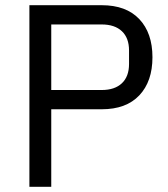

<svg xmlns="http://www.w3.org/2000/svg" viewBox="-20 -718 646 738"><path d="M93 0ZM93 0V-698H371Q465 -698 515.5 -644.5Q566 -591 566 -498Q566 -405 515.5 -351.5Q465 -298 371 -298H177V0ZM177 -372H371Q421 -372 448.5 -398Q476 -424 476 -472V-524Q476 -572 448.5 -598Q421 -624 371 -624H177Z"/></svg>

Font: Aneliza
Style: Regular
Weight: 400
Designer: Mike Abbink, Paul van der Laan, Pieter van Rosmalen
Foundry: Bold Monday
Version: Version 3.001;September 8, 2019;FontCreator 11.5.0.2425 64-b